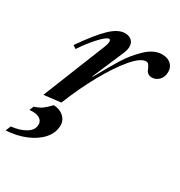

<svg xmlns="http://www.w3.org/2000/svg" viewBox="-213 -560 869 927"><g transform="rotate(30 221.5 -97.0)"><path d="M167 -346Q172 -363 172 -369Q172 -382 164 -382Q149 -382 113 -342.5Q77 -303 48 -258L30 -270Q94 -362 137 -403Q180 -444 217 -444Q241 -444 254.5 -431.5Q268 -419 268 -397Q268 -380 259 -359L184 -184H187Q232 -265 262 -313.5Q292 -362 335.5 -403.5Q379 -445 424 -445Q455 -445 473 -428.5Q491 -412 491 -386Q491 -358 474.5 -340.5Q458 -323 435 -323Q422 -323 413 -329.5Q404 -336 401 -346Q394 -362 388.5 -369.5Q383 -377 373 -377Q343 -377 298 -324Q253 -271 205 -184.5Q157 -98 118 0L24 11ZM-36 222Q12 217 44 197.5Q76 178 76 147Q76 129 61.5 118Q47 107 19 107Q8 107 2 108L12 84Q38 76 54 64.5Q70 53 93 29Q128 31 149 50.5Q170 70 170 96Q170 139 140 173Q110 207 60 227.5Q10 248 -48 251Z"/></g></svg>

Font: Ibarra Real Nova
Style: Italic
Weight: 400
Italic angle: -22°
Designer: Jose Maria Ribagorda & Octavio Pardo
Foundry: Octavio Pardo
Version: Version 1.014